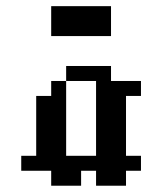

<svg xmlns="http://www.w3.org/2000/svg" viewBox="-20 -591 469 611"><path d="M95.2 -95.2H142.9V-47.6H95.2ZM142.9 -95.2H190.5V-47.6H142.9ZM190.5 -95.2H238.1V-47.6H190.5ZM238.1 -95.2H285.7V-47.6H238.1ZM142.9 -47.6H190.5V0H142.9ZM190.5 -47.6H238.1V0H190.5ZM47.6 -95.2H95.2V-47.6H47.6ZM95.2 -142.9H142.9V-95.2H95.2ZM95.2 -190.5H142.9V-142.9H95.2ZM95.2 -238.1H142.9V-190.5H95.2ZM142.9 -142.9H190.5V-95.2H142.9ZM142.9 -190.5H190.5V-142.9H142.9ZM142.9 -238.1H190.5V-190.5H142.9ZM142.9 -285.7H190.5V-238.1H142.9ZM285.7 -333.3H333.3V-285.7H285.7ZM285.7 -285.7H333.3V-238.1H285.7ZM333.3 -285.7H381V-238.1H333.3ZM285.7 -238.1H333.3V-190.5H285.7ZM333.3 -238.1H381V-190.5H333.3ZM333.3 -190.5H381V-142.9H333.3ZM285.7 -190.5H333.3V-142.9H285.7ZM285.7 -142.9H333.3V-95.2H285.7ZM333.3 -142.9H381V-95.2H333.3ZM285.7 -95.2H333.3V-47.6H285.7ZM285.7 -47.6H333.3V0H285.7ZM333.3 -47.6H381V0H333.3ZM333.3 -95.2H381V-47.6H333.3ZM381 -95.2H428.6V-47.6H381ZM190.5 -381H238.1V-333.3H190.5ZM238.1 -381H285.7V-333.3H238.1ZM285.7 -381H333.3V-333.3H285.7ZM381 -333.3H428.6V-285.7H381ZM333.3 -333.3H381V-285.7H333.3ZM142.9 -333.3H190.5V-285.7H142.9ZM95.2 -285.7H142.9V-238.1H95.2ZM142.9 -571.4H190.5V-523.8H142.9ZM190.5 -571.4H238.1V-523.8H190.5ZM238.1 -571.4H285.7V-523.8H238.1ZM238.1 -523.8H285.7V-476.2H238.1ZM190.5 -523.8H238.1V-476.2H190.5ZM142.9 -523.8H190.5V-476.2H142.9ZM285.7 -571.4H333.3V-523.8H285.7ZM285.7 -523.8H333.3V-476.2H285.7Z"/></svg>

Font: Jacquard 12
Style: Regular
Weight: 400
Designer: Sarah Cadigan-Fried
Version: Version 1.000; ttfautohint (v1.8.4.7-5d5b)